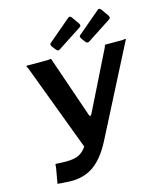

<svg xmlns="http://www.w3.org/2000/svg" viewBox="-137 -1062 982 1165"><g transform="rotate(-15 353.5 -479.0)"><path d="M79 -2 96 -99Q97 -108 97 -114.5Q97 -121 100 -121L142 -119Q189 -117 220 -124Q251 -131 273.5 -153Q296 -175 317 -216L568 -722Q572 -730 574 -736.5Q576 -743 578 -742H684Q694 -743 700.5 -744Q707 -745 707 -742L420 -182Q366 -75 296.5 -31Q227 13 125 2L102 1Q92 -1 85.5 -0.5Q79 0 79 -2ZM302 -157 90 -721Q86 -730 83 -735.5Q80 -741 82 -742H216Q226 -743 232 -744Q238 -745 238 -742L371 -355Q374 -348 378 -348Q382 -348 387 -358L420 -348ZM424 -954 456 -909Q460 -902 461.5 -896Q463 -890 453 -883L304 -786Q295 -781 290.5 -782.5Q286 -784 282 -789L262 -814Q258 -820 256.5 -826.5Q255 -833 258 -835L404 -959Q410 -963 415.5 -961Q421 -959 424 -954ZM609 -954 641 -909Q645 -902 646.5 -896Q648 -890 638 -883L489 -786Q480 -781 475.5 -782.5Q471 -784 466 -789L447 -814Q443 -820 441.5 -826.5Q440 -833 443 -835L589 -959Q595 -963 600.5 -961Q606 -959 609 -954Z"/></g></svg>

Font: Libre Franklin SemiBold
Style: Italic
Weight: 600
Italic angle: -8°
Designer: Pablo Impallari, Rodrigo Fuenzalida, Nhung Nguyen
Foundry: Impallari Type
Version: Version 3.000